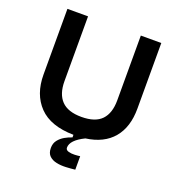

<svg xmlns="http://www.w3.org/2000/svg" viewBox="-151 -784 1029 1111"><g transform="rotate(20 363.0 -228.0)"><path d="M435 199Q409 202 378.5 203.5Q348 205 321 199.5Q294 194 276.5 177.5Q259 161 259 129Q259 100 274.5 80.5Q290 61 312 48.5Q334 36 356 29V13Q214 11 144 -61.5Q74 -134 74 -256V-660H201V-261Q201 -182 240.5 -141Q280 -100 363 -100Q448 -100 487 -141Q526 -182 526 -261V-660H652V-256Q652 -142 595 -74Q538 -6 428 9Q346 49 346 95Q346 110 363.5 115Q381 120 402 119Q423 118 435 116Z"/></g></svg>

Font: Bricolage Grotesque 10pt SemiBold
Style: Regular
Weight: 600
Designer: Mathieu Triay
Foundry: Atelier Triay
Version: Version 1.000; ttfautohint (v1.8.4.7-5d5b);gftools[0.9.29]